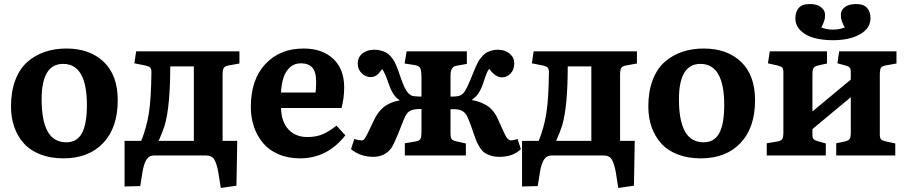

<svg xmlns="http://www.w3.org/2000/svg" viewBox="-20 -766 4460 946"><path d="M293 14.2Q228.5 14.2 178.5 -5.4Q128.4 -24.9 97.4 -59.6Q66.4 -94.2 50.3 -140.4Q34.2 -186.5 34.2 -241.2Q34.2 -314.9 55.4 -371.1Q76.7 -427.2 114.7 -460.7Q152.8 -494.1 201.2 -510.5Q249.5 -526.9 307.1 -526.9Q422.4 -526.9 491.2 -461.2Q560.1 -395.5 560.1 -272Q560.1 -136.7 488.3 -61.3Q416.5 14.2 293 14.2ZM307.1 -64.9Q359.4 -64.9 383.8 -110.1Q408.2 -155.3 408.2 -248Q408.2 -451.2 291 -451.2Q185.1 -451.2 185.1 -276.9Q185.1 -171.4 214.8 -118.2Q244.6 -64.9 307.1 -64.9Z M1067.9 160.2 1055.7 83Q1047.9 40 1035.9 20Q1023.9 0 995.1 0H739.7Q713.9 0 700.9 21.7Q688 43.5 682.1 81.1L670.9 150.9L593.8 152.8V-71.8H675.8Q701.7 -136.2 713.1 -206.1Q724.6 -275.9 726.1 -410.2Q726.1 -426.8 720 -432.9Q713.9 -439 697.8 -442.9L642.1 -454.1L650.9 -513.2H1159.7V-453.1L1107.9 -443.8Q1088.9 -440.9 1082.8 -431.6Q1076.7 -422.4 1076.7 -398.9V-71.8H1148.9L1145 148.9ZM761.7 -71.8H935.1V-439H818.8Q818.8 -245.1 792 -149.9Q782.2 -118.2 761.7 -71.8Z M1458.5 14.2Q1398.4 14.2 1351.1 -6.6Q1303.7 -27.3 1274.7 -62.7Q1245.6 -98.1 1230.7 -143.1Q1215.8 -188 1215.8 -238.8Q1215.8 -374 1287.4 -450.4Q1358.9 -526.9 1475.6 -526.9Q1567.9 -526.9 1621.8 -476.3Q1675.8 -425.8 1675.8 -335.9Q1675.8 -282.2 1662.6 -233.9H1364.7Q1366.2 -166 1401.1 -128.4Q1436 -90.8 1494.6 -90.8Q1538.1 -90.8 1570.6 -105Q1603 -119.1 1637.7 -147L1681.6 -99.1Q1592.3 14.2 1458.5 14.2ZM1364.7 -310.1H1534.7Q1537.6 -329.6 1537.6 -362.8Q1537.6 -412.6 1518.6 -433.3Q1499.5 -454.1 1462.4 -454.1Q1430.2 -454.1 1408.4 -434.1Q1386.7 -414.1 1376.7 -383.1Q1366.7 -352.1 1364.7 -310.1Z M1820.3 6.8Q1755.9 6.8 1709.5 -30.8L1725.6 -81.1Q1748 -74.2 1761.2 -74.2Q1765.1 -74.2 1768.6 -75.7Q1772 -77.1 1775.4 -81.3Q1778.8 -85.4 1781.7 -90.3Q1784.7 -95.2 1789.3 -104.7Q1793.9 -114.3 1798.3 -123.3Q1802.7 -132.3 1810.1 -147.9Q1817.4 -163.6 1824.7 -178.2Q1836.9 -202.6 1852.1 -220.2Q1867.2 -237.8 1884 -247.8Q1900.9 -257.8 1915.3 -262.7Q1929.7 -267.6 1948.2 -271V-272.9Q1915.5 -293 1895.5 -352.1Q1877.4 -405.3 1863.3 -425.8Q1851.1 -410.2 1845.5 -403.8Q1839.8 -397.5 1829.6 -391.8Q1819.3 -386.2 1806.6 -386.2Q1782.2 -386.2 1762.5 -404.8Q1742.7 -423.3 1742.7 -453.1Q1742.7 -483.9 1765.4 -502.4Q1788.1 -521 1823.2 -521Q1840.8 -521 1855.7 -517.1Q1870.6 -513.2 1881.3 -507.6Q1892.1 -502 1901.9 -491.5Q1911.6 -481 1917.5 -472.2Q1923.3 -463.4 1929.9 -448.7Q1936.5 -434.1 1939.9 -424.8Q1943.4 -415.5 1949 -398.7Q1954.6 -381.8 1957.5 -374Q1973.6 -329.1 1988 -311.3Q2002.4 -293.5 2019.5 -292Q2042 -290 2056.6 -290V-381.8Q2056.6 -418 2050.5 -430.4Q2044.4 -442.9 2020.5 -445.8L1973.6 -453.1L1983.4 -513.2H2280.3V-451.2L2228.5 -441.9Q2199.7 -437.5 2199.7 -395V-290Q2229 -290 2240.2 -293Q2256.3 -297.4 2267.8 -313Q2279.3 -328.6 2298.3 -374Q2301.8 -382.3 2308.8 -400.1Q2315.9 -418 2319.6 -426.8Q2323.2 -435.5 2330.6 -450.7Q2337.9 -465.8 2343.8 -473.9Q2349.6 -481.9 2359.4 -492.4Q2369.1 -502.9 2379.2 -508.1Q2389.2 -513.2 2402.8 -517.1Q2416.5 -521 2432.6 -521Q2467.3 -521 2490.5 -502.2Q2513.7 -483.4 2513.7 -454.1Q2513.7 -422.4 2495.4 -403.6Q2477.1 -384.8 2453.6 -384.8Q2420.9 -384.8 2390.6 -426.8Q2387.2 -422.9 2383.8 -417.2Q2380.4 -411.6 2377 -402.3Q2373.5 -393.1 2371.3 -387.7Q2369.1 -382.3 2365 -369.1Q2360.8 -356 2359.4 -352.1Q2355.5 -341.3 2352.1 -333.5Q2348.6 -325.7 2342.3 -314.2Q2335.9 -302.7 2326.7 -292.7Q2317.4 -282.7 2305.7 -274.9V-272.9Q2324.7 -269.5 2339.8 -264.4Q2355 -259.3 2373.3 -249.3Q2391.6 -239.3 2407.2 -221.2Q2422.9 -203.1 2433.6 -178.2Q2467.3 -102.1 2475.1 -90.3Q2485.8 -74.7 2497.6 -74.2Q2509.3 -74.2 2530.3 -81.1L2546.4 -30.8Q2506.3 6.8 2441.4 6.8Q2416.5 6.8 2397.2 0.5Q2377.9 -5.9 2366 -14.6Q2354 -23.4 2343.5 -40.5Q2333 -57.6 2327.6 -70.3Q2322.3 -83 2314.5 -106Q2312.5 -112.3 2308.6 -123.5Q2287.1 -186.5 2276.4 -202.1Q2262.7 -222.7 2233.9 -227.1Q2232.9 -227.1 2232.4 -227.1Q2227.5 -228 2199.7 -228V-109.9Q2199.7 -88.4 2205.3 -81.1Q2210.9 -73.7 2227.5 -69.8L2275.4 -59.1V0H1974.6V-60.1L2026.4 -68.8Q2045.4 -71.8 2051 -80.8Q2056.6 -89.8 2056.6 -113.8V-229Q2033.2 -229 2023.4 -227.1Q2012.2 -225.6 2003.7 -221.2Q1995.1 -216.8 1989.5 -211.7Q1983.9 -206.5 1977.8 -194.6Q1971.7 -182.6 1967.8 -173.1Q1963.9 -163.6 1955.8 -142.6Q1947.8 -121.6 1941.4 -106Q1919.4 -53.2 1908.2 -36.6Q1876.5 5.9 1820.3 6.8Z M3026.4 160.2 3014.2 83Q3006.3 40 2994.4 20Q2982.4 0 2953.6 0H2698.2Q2672.4 0 2659.4 21.7Q2646.5 43.5 2640.6 81.1L2629.4 150.9L2552.2 152.8V-71.8H2634.3Q2660.2 -136.2 2671.6 -206.1Q2683.1 -275.9 2684.6 -410.2Q2684.6 -426.8 2678.5 -432.9Q2672.4 -439 2656.2 -442.9L2600.6 -454.1L2609.4 -513.2H3118.2V-453.1L3066.4 -443.8Q3047.4 -440.9 3041.3 -431.6Q3035.2 -422.4 3035.2 -398.9V-71.8H3107.4L3103.5 148.9ZM2720.2 -71.8H2893.6V-439H2777.3Q2777.3 -245.1 2750.5 -149.9Q2740.7 -118.2 2720.2 -71.8Z M3433.1 14.2Q3368.7 14.2 3318.6 -5.4Q3268.6 -24.9 3237.5 -59.6Q3206.5 -94.2 3190.4 -140.4Q3174.3 -186.5 3174.3 -241.2Q3174.3 -314.9 3195.6 -371.1Q3216.8 -427.2 3254.9 -460.7Q3293 -494.1 3341.3 -510.5Q3389.6 -526.9 3447.3 -526.9Q3562.5 -526.9 3631.3 -461.2Q3700.2 -395.5 3700.2 -272Q3700.2 -136.7 3628.4 -61.3Q3556.6 14.2 3433.1 14.2ZM3447.3 -64.9Q3499.5 -64.9 3523.9 -110.1Q3548.3 -155.3 3548.3 -248Q3548.3 -451.2 3431.2 -451.2Q3325.2 -451.2 3325.2 -276.9Q3325.2 -171.4 3355 -118.2Q3384.8 -64.9 3447.3 -64.9Z M4084 -567.9Q4033.2 -567.9 3992.7 -578.6Q3952.1 -589.4 3925.5 -614.5Q3898.9 -639.6 3898.9 -676.8Q3898.9 -706.5 3915 -726.3Q3931.2 -746.1 3968.8 -746.1Q4005.9 -746.1 4025.4 -730.5Q4044.9 -714.8 4044.9 -694.8Q4044.9 -684.1 4044.4 -678Q4043.9 -671.9 4039.6 -659.2Q4035.2 -646.5 4026.9 -630.9Q4052.2 -620.1 4083 -620.1Q4115.7 -620.1 4142.1 -630.9Q4133.3 -646.5 4128.9 -659.2Q4124.5 -671.9 4123.8 -678Q4123 -684.1 4123 -694.8Q4123 -715.3 4142.3 -730.7Q4161.6 -746.1 4198.7 -746.1Q4236.3 -746.1 4252.7 -726.3Q4269 -706.5 4269 -676.8Q4269 -626 4217 -596.9Q4165 -567.9 4084 -567.9ZM3757.8 0V-60.1L3810.1 -68.8Q3828.6 -71.8 3834.2 -80.8Q3839.8 -89.8 3839.8 -113.8V-410.2Q3839.8 -426.8 3834.2 -432.9Q3828.6 -439 3812 -442.9L3763.7 -454.1L3772.9 -513.2H4054.7V-453.1L4012.7 -443.8Q3993.7 -439.5 3988.3 -430.9Q3982.9 -422.4 3982.9 -398.9V-216.8L4171.9 -374V-410.2Q4171.9 -426.8 4166.3 -433.1Q4160.6 -439.5 4144 -443.8L4106 -454.1L4114.7 -513.2H4397V-453.1L4344.7 -443.8Q4326.2 -440.9 4320.6 -431.9Q4314.9 -422.9 4314.9 -398.9V-103Q4314.9 -86.4 4320.6 -80.1Q4326.2 -73.7 4342.8 -69.8L4391.1 -59.1V0H4100.1V-60.1L4142.1 -68.8Q4161.1 -73.2 4166.5 -81.8Q4171.9 -90.3 4171.9 -113.8V-287.1L3982.9 -129.9V-103Q3982.9 -86.4 3988.5 -80.6Q3994.1 -74.7 4010.7 -69.8L4048.8 -59.1V0Z"/></svg>

Font: Literata Book
Style: Bold
Weight: 700
Designer: Latin by Veronika Burian and Jose Scaglione. Greek by Irene Vlachou. Cyrillic by Vera Evstafieva
Foundry: TypeTogether
Version: Version 2.003;PS 002.003;hotconv 1.0.88;makeotf.lib2.5.64775